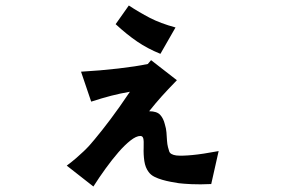

<svg xmlns="http://www.w3.org/2000/svg" viewBox="-20 -616 1040 699"><path d="M749 54Q708 56 677.5 54.5Q647 53 631 51Q618 49 602 46Q586 43 570.5 38.5Q555 34 542 27.5Q529 21 521 10Q509 -6 505.5 -29.5Q502 -53 503 -79Q504 -104 501.5 -112.5Q499 -121 491 -121Q476 -121 455 -104.5Q434 -88 411 -61.5Q388 -35 364.5 -2.5Q341 30 320 63L223 -13Q243 -28 258 -41Q273 -54 285 -65.5Q297 -77 306 -87Q315 -97 324 -108Q350 -139 382 -181.5Q414 -224 453 -282Q418 -276 385 -267.5Q352 -259 312 -246L275 -355Q345 -359 410 -366.5Q475 -374 518 -383L530 -397L624 -324Q590 -289 568 -264.5Q546 -240 523 -211Q551 -211 563 -198Q575 -185 580 -164Q585 -148 586 -134Q587 -120 588 -104Q589 -90 591.5 -80.5Q594 -71 596 -65Q600 -53 622 -50Q643 -48 680 -51.5Q717 -55 776 -66ZM564 -420Q517 -439 479 -465Q441 -491 401 -528L449 -596Q487 -571 525.5 -551Q564 -531 619 -516Z"/></svg>

Font: NanumGothicCoding
Style: Bold
Weight: 700
Monospace: yes
Designer: Kwon Bruce; Nicolas Noh; Sung-woo Choi; Go-un Cha; Soo-hyun Park;
Foundry: NHN Corporation
Version: Version 2.000;PS 1;hotconv 1.0.49;makeotf.lib2.0.14853